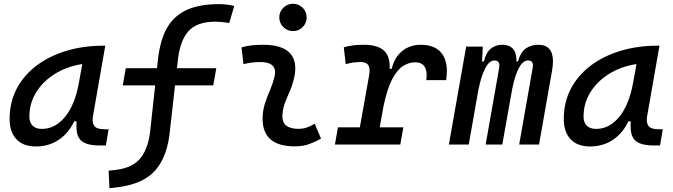

<svg xmlns="http://www.w3.org/2000/svg" viewBox="-20 -764 3556 1015"><path d="M169.4 10.3Q103 10.3 66.9 -27.8Q30.8 -65.9 30.8 -135.3Q30.8 -223.1 68.1 -294.7Q105.5 -366.2 172.9 -417Q240.2 -467.8 330.6 -495.1Q420.9 -522.5 526.9 -522.5H536.6L472.2 -154.8Q469.7 -141.6 469.7 -130.4Q469.7 -109.9 478.5 -98.1Q491.2 -80.6 534.2 -80.6H554.2L539.6 4.9H504.9Q433.1 4.9 405.8 -23.9Q383.8 -47.4 383.8 -97.7Q383.8 -109.4 384.8 -122.6H372.1Q342.3 -59.1 289.8 -24.4Q237.3 10.3 169.4 10.3ZM201.2 -82.5Q271.5 -82.5 323.7 -146Q376 -209.5 397 -325.7L415 -425.3Q335 -413.1 271.7 -374.3Q208.5 -335.4 171.9 -277.1Q135.3 -218.8 135.3 -147.5Q135.3 -116.2 152.6 -99.4Q169.9 -82.5 201.2 -82.5Z M558.6 231 554.2 138.2 589.8 134.3Q683.6 124 725.8 68.1Q768.1 12.2 776.4 -93.8L800.3 -312.5H628.9L645 -403.3H810.1L812.5 -424.8Q821.3 -533.7 856.2 -603.8Q891.1 -673.8 959.7 -708Q1028.3 -742.2 1137.2 -742.2Q1179.7 -742.2 1218.3 -732.4L1191.9 -642.6Q1149.4 -649.4 1118.2 -649.4Q1018.6 -649.4 973.4 -595.9Q928.2 -542.5 918.5 -429.7L915.5 -403.3H1123.5L1107.4 -312.5H905.3L878.9 -79.1Q866.7 61 801.5 136Q736.3 210.9 593.3 227.1Z M1643.6 -109.9 1677.2 -31.2Q1647.5 -14.2 1614.3 -2.2Q1581.1 9.8 1538.1 9.8Q1368.2 9.8 1368.2 -136.2Q1368.2 -144.5 1368.7 -153.3Q1371.1 -189.9 1383.1 -224.6Q1395 -259.3 1409.2 -292Q1422.9 -324.7 1430.2 -355Q1434.1 -369.6 1434.1 -381.8Q1434.1 -436 1356.4 -436Q1310.1 -436 1267.1 -424.8L1256.8 -513.7Q1285.6 -522 1314.5 -524.7Q1343.3 -527.3 1372.1 -527.3Q1473.1 -527.3 1514.2 -481.4Q1541 -451.2 1541 -402.8Q1541 -376.5 1533.2 -345.2Q1524.9 -310.5 1511.7 -280.8Q1498 -250.5 1486.8 -221.2Q1475.6 -191.9 1473.1 -157.7Q1472.7 -153.3 1472.7 -149.4Q1472.7 -83 1557.1 -83Q1581.5 -83 1599.9 -89.1Q1618.2 -95.2 1643.6 -109.9ZM1528.8 -599.6Q1499 -599.6 1477.8 -620.8Q1456.5 -642.1 1456.5 -671.9Q1456.5 -702.1 1477.8 -723.1Q1499 -744.1 1528.8 -744.1Q1559.1 -744.1 1580.1 -723.1Q1601.1 -702.1 1601.1 -671.9Q1601.1 -642.1 1580.1 -620.8Q1559.1 -599.6 1528.8 -599.6Z M1750.5 0 1766.6 -90.8H1882.3L1931.2 -364.7Q1933.6 -379.4 1933.6 -391.1Q1933.6 -409.2 1927.2 -419.4Q1916.5 -436 1886.7 -436Q1845.7 -436 1807.6 -424.8L1797.4 -513.7Q1840.3 -527.3 1902.3 -527.3Q1976.1 -527.3 2009.5 -496.8Q2043 -466.3 2040 -399.9H2050.8Q2064.9 -460.9 2106 -494.1Q2147 -527.3 2204.6 -527.3Q2282.7 -527.3 2317.9 -478.5Q2342.3 -443.4 2342.3 -388.7Q2342.3 -366.2 2338.4 -340.3H2233.4Q2235.4 -354.5 2235.4 -366.2Q2235.4 -434.6 2175.3 -434.6Q2138.7 -434.6 2107.4 -412.8Q2076.2 -391.1 2051 -340.8Q2025.9 -290.5 2007.8 -204.6L1987.3 -90.8H2112.3L2096.2 0Z M2532.2 -517.6 2528.3 -439H2537.6Q2549.8 -486.8 2575 -507.1Q2600.1 -527.3 2635.7 -527.3Q2672.4 -527.3 2691.7 -506.1Q2710.9 -484.9 2710.4 -439H2718.3Q2731.4 -487.3 2759 -507.3Q2786.6 -527.3 2825.7 -527.3Q2903.3 -527.3 2903.3 -439.5Q2903.3 -418 2898.4 -390.6L2829.6 0H2724.6L2795.9 -404.3Q2797.4 -411.6 2797.4 -417.5Q2797.4 -444.3 2772 -444.3Q2744.6 -444.3 2723.9 -406.2Q2703.1 -368.2 2688.5 -297.4L2679.2 -245.6Q2678.7 -244.1 2678.7 -242.7V-243.2L2635.3 0H2547.4L2618.7 -404.3Q2620.1 -411.6 2620.1 -417.5Q2620.1 -444.3 2593.3 -444.3Q2566.4 -444.3 2544.7 -402.3Q2522.9 -360.4 2507.8 -282.7L2502 -248.5Q2501.5 -245.6 2501 -242.7V-243.7L2458 0H2353L2444.3 -517.6Z M3099.1 10.3Q3032.7 10.3 2996.6 -27.8Q2960.4 -65.9 2960.4 -135.3Q2960.4 -223.1 2997.8 -294.7Q3035.2 -366.2 3102.5 -417Q3169.9 -467.8 3260.3 -495.1Q3350.6 -522.5 3456.5 -522.5H3466.3L3401.9 -154.8Q3399.4 -141.6 3399.4 -130.4Q3399.4 -109.9 3408.2 -98.1Q3420.9 -80.6 3463.9 -80.6H3483.9L3469.2 4.9H3434.6Q3362.8 4.9 3335.4 -23.9Q3313.5 -47.4 3313.5 -97.7Q3313.5 -109.4 3314.5 -122.6H3301.8Q3272 -59.1 3219.5 -24.4Q3167 10.3 3099.1 10.3ZM3130.9 -82.5Q3201.2 -82.5 3253.4 -146Q3305.7 -209.5 3326.7 -325.7L3344.7 -425.3Q3264.6 -413.1 3201.4 -374.3Q3138.2 -335.4 3101.6 -277.1Q3064.9 -218.8 3064.9 -147.5Q3064.9 -116.2 3082.3 -99.4Q3099.6 -82.5 3130.9 -82.5Z"/></svg>

Font: CaskaydiaCove NFP
Style: Italic
Weight: 400
Italic angle: -10°
Designer: Aaron Bell
Foundry: Saja Typeworks
Version: Version 2111.001; VTT 6.35;Nerd Fonts 3.1.1